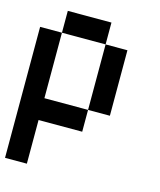

<svg xmlns="http://www.w3.org/2000/svg" viewBox="-116 -639 787 944"><g transform="rotate(15 278.0 -167.0)"><path d="M333.3 -444.4H111.1V-555.6H333.3ZM111.1 0V222.2H0V-444.4H111.1V-111.1H333.3V0ZM444.4 -111.1H333.3V-444.4H444.4Z"/></g></svg>

Font: Pixeloid Sans
Style: Regular
Weight: 400
Designer: GGBotNet
Foundry: GGBotNet
Version: 0.5